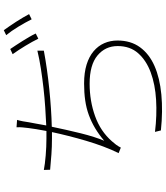

<svg xmlns="http://www.w3.org/2000/svg" viewBox="51 -918 897 1040"><g transform="rotate(-90 500.0 -398.5)"><path d="M856 -827 829 -814Q852 -786 875 -748Q898 -710 915 -676L943 -690Q935 -705 924.5 -723Q914 -741 902 -759.5Q890 -778 878 -795.5Q866 -813 856 -827ZM754 -792 726 -779Q736 -765 748 -747Q760 -729 771 -710.5Q782 -692 792.5 -673.5Q803 -655 810 -640L838 -654Q830 -671 819 -690Q808 -709 796.5 -727Q785 -745 774 -762Q763 -779 754 -792ZM745 -610V-645Q699 -634 647.5 -626Q596 -618 543 -612Q490 -606 438 -602.5Q386 -599 340 -597Q345 -626 349.5 -650Q354 -674 357 -690Q359 -705 362.5 -723.5Q366 -742 370 -755L330 -758Q331 -742 329.5 -726.5Q328 -711 326 -694Q324 -677 320 -652Q316 -627 310 -596H269Q248 -596 224 -597Q200 -598 177 -600Q154 -602 134 -604.5Q114 -607 99 -610L100 -576Q142 -572 183.5 -569Q225 -566 270 -566H304Q295 -524 283 -476.5Q271 -429 257 -381.5Q243 -334 226 -288.5Q209 -243 190 -205L220 -193Q227 -207 235.5 -218.5Q244 -230 254 -241Q308 -303 390.5 -332.5Q473 -362 566 -362Q668 -362 719 -319.5Q770 -277 770 -210Q770 -143 731 -99Q692 -55 627 -31Q562 -7 478.5 -2Q395 3 305 -8L313 24Q418 35 507.5 26.5Q597 18 662 -10.5Q727 -39 763.5 -89Q800 -139 800 -211Q800 -250 785.5 -283Q771 -316 742 -340.5Q713 -365 669.5 -378.5Q626 -392 567 -392Q518 -392 476 -386Q434 -380 397 -366.5Q360 -353 325.5 -332.5Q291 -312 257 -283Q267 -306 277.5 -339Q288 -372 297.5 -410Q307 -448 316 -488.5Q325 -529 333 -567Q379 -568 431 -571.5Q483 -575 537 -580.5Q591 -586 644 -593.5Q697 -601 745 -610Z"/></g></svg>

Font: Spoqa Han Sans Neo Thin
Style: Regular
Weight: 100
Designer: [Spoqa Han Sans Neo] Dong-huui Kim  Younghwa Kang  Yujin Lee  [Noto Sans] Ryoko NISHIZUKA  (kana & ideographs); Paul D. 
Foundry: Spoqa (http://www.spoqa-han-sans.com)
Version: Version 1.100;hotconv 1.0.109;makeotfexe 2.5.65596